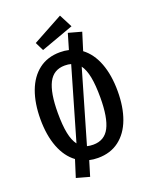

<svg xmlns="http://www.w3.org/2000/svg" viewBox="-188 -1046 991 1257"><g transform="rotate(-20 307.5 -417.5)"><path d="M453.8 -676.4Q513.8 -631.8 545.4 -548.7Q576.9 -465.6 576.9 -353.8Q576.9 -243.6 546.2 -160.8Q515.4 -77.9 454.9 -32.1Q394.4 13.8 307.7 13.8Q274.4 13.8 247.2 7.2L215.4 112.3L124.6 87.2L162.1 -31.3Q102.1 -75.4 70.3 -158.2Q38.5 -241 38.5 -352.8Q38.5 -463.1 69.2 -546.4Q100 -629.7 160.5 -675.9Q221 -722.1 307.7 -722.1Q341.5 -722.1 368.7 -715.4L400.5 -823.6L491.8 -798.5ZM159.5 -352.8Q159.5 -267.2 170.8 -211.3Q182.1 -155.4 206.2 -124.1L351.3 -624.1Q332.8 -629.7 307.7 -629.7Q229.7 -629.7 194.6 -561.5Q159.5 -493.3 159.5 -352.8ZM455.9 -353.8Q455.9 -440 444.9 -496.4Q433.8 -552.8 410.3 -584.6L264.6 -83.6Q283.6 -78.5 307.7 -78.5Q386.2 -78.5 421 -145.9Q455.9 -213.3 455.9 -353.8ZM180.5 -832.8 390.8 -947.2 437.9 -855.9 209.7 -773.3Z"/></g></svg>

Font: Fira Code Fixed Medium
Style: Regular
Weight: 500
Monospace: yes
Designer: Carrois Corporate, Edenspiekermann AG, Nikita Prokopov
Foundry: Carrois Corporate, Edenspiekermann AG, Nikita Prokopov
Version: Version 5.002